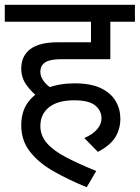

<svg xmlns="http://www.w3.org/2000/svg" viewBox="-20 -642 585 804"><path d="M147 -229Q112 -256 90.5 -286.5Q69 -317 69 -354Q69 -408 107 -436.5Q145 -465 223 -465H361V-551H0V-622H545V-551H442V-394H234Q190 -394 169.5 -381Q149 -368 149 -341Q149 -322 161.5 -304.5Q174 -287 193 -274ZM333 -64Q368 -79 386.5 -100.5Q405 -122 405 -146Q405 -179 378.5 -200.5Q352 -222 291 -222Q222 -222 185.5 -193Q149 -164 149 -114Q149 -74 176.5 -42.5Q204 -11 256.5 16.5Q309 44 383 74L343 142Q265 110 203 74.5Q141 39 105 -7.5Q69 -54 69 -117Q69 -177 99 -216Q129 -255 179.5 -274Q230 -293 293 -293Q361 -293 403 -272.5Q445 -252 464.5 -218.5Q484 -185 484 -145Q484 -103 463.5 -68.5Q443 -34 390 -6Z"/></svg>

Font: hindi25
Style: Book
Weight: 400
Designer: Jelle Bosma - Monotype Design Team
Foundry: Monotype Imaging Inc.
Version: Version 2.003